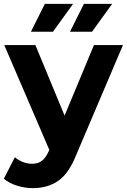

<svg xmlns="http://www.w3.org/2000/svg" viewBox="-22 -771 656 993"><path d="M614 -538 371 33Q334 126 279.5 164Q225 202 148 202Q106 202 65 189Q24 176 -2 153L55 42Q73 58 96.5 67Q120 76 143 76Q175 76 195 60.5Q215 45 231 9L233 4L0 -538H161L312 -173L464 -538ZM210 -751H356L252 -607H138ZM412 -751H558L454 -607H340Z"/></svg>

Font: Montserrat-Bold
Style: Bold
Weight: 700
Version: Version 7.200